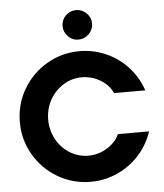

<svg xmlns="http://www.w3.org/2000/svg" viewBox="-60 -963 874 1025"><g transform="rotate(-5 376.5 -450.0)"><path d="M35 -340Q35 -435 82 -515.5Q129 -596 209.5 -643Q290 -690 385 -690Q461 -690 528.5 -659.5Q596 -629 645 -574.5Q694 -520 717 -451H550Q529 -496 483.5 -523Q438 -550 385 -550Q331 -550 285.5 -521.5Q240 -493 213.5 -445Q187 -397 187 -340Q187 -283 213.5 -234.5Q240 -186 285.5 -158Q331 -130 385 -130Q438 -130 484 -158Q530 -186 551 -231H718Q695 -161 646 -106.5Q597 -52 529 -21Q461 10 385 10Q290 10 209.5 -37Q129 -84 82 -164.5Q35 -245 35 -340ZM307 -831Q307 -864 329.9 -887Q352.8 -910 386.3 -910Q418 -910 441.5 -887Q465 -864 465 -831Q465 -799 441.7 -775.5Q418.3 -752 386 -752Q352.6 -752 329.8 -775.5Q307 -799 307 -831Z"/></g></svg>

Font: Teachers[wght]
Style: Regular
Weight: 400
Designer: Alfredo Marco Pradil & Chank Diesel
Version: Version 1.000;Glyphs 3.1.2 (3151)